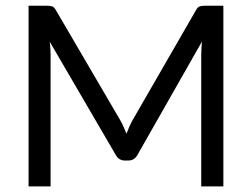

<svg xmlns="http://www.w3.org/2000/svg" viewBox="-20 -662 895 682"><path d="M81.5 0ZM407.7 -233.9Q414.1 -222.7 419.2 -210.9Q424.3 -199.2 429.2 -187Q434.1 -199.7 439.2 -211.4Q444.3 -223.1 450.2 -233.9L676.8 -627Q682.6 -637.2 689.5 -639.4Q696.3 -641.6 708 -641.6H773.4V0H694.8V-468.3Q694.8 -478 695.6 -490Q696.3 -502 697.3 -514.2L468.3 -111.8Q457 -91.8 436 -91.8H423.3Q402.3 -91.8 391.1 -111.8L156.7 -513.7Q159.7 -489.3 159.7 -468.3V0H81.5V-641.6H147Q158.7 -641.6 165.3 -639.4Q171.9 -637.2 178.2 -626.5L407.7 -233.9Z"/></svg>

Font: Carlito
Style: Regular
Weight: 400
Designer: Lukasz Dziedzic
Foundry: tyPoland Lukasz Dziedzic
Version: Version 1.104